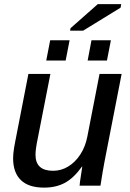

<svg xmlns="http://www.w3.org/2000/svg" viewBox="-20 -878 614 908"><path d="M367.7 -90.3Q328.6 -35.6 286.6 -13.2Q244.6 9.3 188.5 9.3Q115.2 9.3 78.6 -26.4Q42 -62 42 -129.4Q42 -139.2 43.2 -152.6Q44.4 -166 46.9 -180.9Q49.3 -195.8 52.2 -209.5L114.3 -528.3H218.3L158.2 -221.7Q147.9 -172.4 147.9 -146Q147.9 -70.3 231 -70.3Q269.5 -70.3 302.7 -90.6Q335.9 -110.8 359.9 -147.5Q383.8 -184.1 393.1 -232.4L450.7 -528.3H555.2L474.1 -112.8Q469.7 -90.8 465.1 -62.7Q460.4 -34.7 455.1 0H356.4Q356.4 -3.4 358.6 -20.8Q360.8 -38.1 364.3 -58.3Q367.7 -78.6 369.1 -90.3ZM504.4 -687.5 485.8 -591.8H394.5L412.6 -687.5ZM309.1 -687.5 290.5 -591.8H198.7L217.3 -687.5ZM550.3 -841.8 373 -732.9H311.5L313.5 -744.6L442.4 -858.4H553.2Z"/></svg>

Font: Arimo Medium
Style: Italic
Weight: 500
Italic angle: -12°
Designer: Steve Matteson
Foundry: Monotype Imaging Inc.
Version: Version 1.33